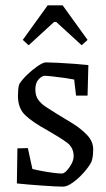

<svg xmlns="http://www.w3.org/2000/svg" viewBox="-20 -688 395 717"><path d="M215 9Q206 9 184.5 8Q163 7 136.5 5Q110 3 85 1Q60 -1 43 -3L45 -134L84 -135L101 -57Q117 -53 138.5 -49Q160 -45 180 -42.5Q200 -40 211 -40Q219 -40 229 -50.5Q239 -61 247 -76Q255 -91 255 -105Q255 -137 230 -155.5Q205 -174 156 -202Q101 -232 74 -258Q47 -284 47 -330Q47 -341 48 -353Q49 -365 52 -374Q62 -390 81 -408.5Q100 -427 120.5 -441Q141 -455 151 -455Q166 -455 197 -453.5Q228 -452 260 -449.5Q292 -447 310 -445L307 -331H264L257 -391Q248 -393 224.5 -396.5Q201 -400 177.5 -402.5Q154 -405 147 -405Q137 -405 124.5 -392Q112 -379 112 -354Q112 -330 123.5 -314.5Q135 -299 153.5 -287.5Q172 -276 192 -263Q219 -247 250.5 -227.5Q282 -208 305 -184Q328 -160 328 -130Q328 -120 327 -109Q326 -98 322 -85Q314 -68 294.5 -45.5Q275 -23 253 -7Q231 9 215 9ZM87 -519 65 -539 158 -668H214L307 -539L285 -519L190 -606H182Z"/></svg>

Font: Grenze Gotisch Light
Style: Regular
Weight: 300
Designer: Renata Polastri
Foundry: Omnibus-Type
Version: Version 1.001